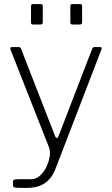

<svg xmlns="http://www.w3.org/2000/svg" viewBox="-20 -762 553 947"><path d="M191 -732V-654Q191 -647 188.5 -644Q186 -641 178 -641H145Q137 -641 135 -643.5Q133 -646 133 -652V-731Q133 -742 143 -742H181Q191 -742 191 -732ZM385 -732V-654Q385 -647 382.5 -644Q380 -641 372 -641H339Q332 -641 329.5 -643.5Q327 -646 327 -652V-731Q327 -742 337 -742H375Q385 -742 385 -732ZM108 165Q79 165 61.5 164Q44 163 44 154V134Q44 127 49.5 124.5Q55 122 73 122H134Q157 122 176.5 105Q196 88 208.5 62Q221 36 225 9.5Q229 -17 221 -37L32 -517Q30 -522 31.5 -526Q33 -530 41 -530H71Q76 -530 79.5 -528Q83 -526 84 -521L252 -90Q256 -81 261 -81.5Q266 -82 270 -94L435 -522Q437 -526 439.5 -528Q442 -530 446 -530H474Q479 -530 481 -526.5Q483 -523 481 -520L254 70Q243 98 228.5 116Q214 134 195.5 145Q177 156 155.5 160.5Q134 165 108 165Z"/></svg>

Font: Libre Franklin ExtraLight
Style: Regular
Weight: 250
Designer: Pablo Impallari, Rodrigo Fuenzalida, Nhung Nguyen
Foundry: Impallari Type
Version: Version 3.000